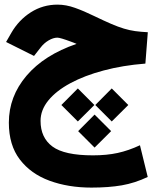

<svg xmlns="http://www.w3.org/2000/svg" viewBox="-20 -496 698 846"><path d="M399.9 -33.3 472.4 -106.3 545.3 -33.3 472.4 39.2ZM250.4 -33.3 323 -106.3 395.9 -33.3 323 39.2ZM324.3 81.8 396.8 8.9 469.7 81.8 396.8 154.3ZM317.4 -302.7Q311 -305.2 304.7 -307.9Q298.3 -310.5 292.5 -312.5Q245.1 -330.1 232.9 -330.1Q214.8 -330.1 194.1 -317.9Q173.3 -305.7 158.2 -285.6L129.9 -249.5L6.8 -311L29.8 -351.1Q62.5 -407.7 115.7 -441.7Q168.9 -475.6 233.4 -475.6Q271 -475.6 310.5 -461.4Q350.1 -447.3 394 -425.8Q438.5 -404.3 469.7 -390.9Q501 -377.4 526.1 -369.9Q551.3 -362.3 575.9 -358.9Q600.6 -355.5 631.3 -354L620.6 -215.8Q521 -208 436.8 -185.5Q352.5 -163.1 290 -129.4Q227.5 -95.7 193.1 -53.5Q158.7 -11.2 158.7 36.6Q158.7 110.8 211.2 149.7Q263.7 188.5 389.6 188.5Q450.2 188.5 498.3 178Q546.4 167.5 596.7 144L630.9 283.7Q574.7 310.5 516.8 320.6Q459 330.6 382.8 330.6Q280.8 330.6 198.2 300.3Q115.7 270 67.4 206.8Q19 143.6 19 44.4Q19 -70.8 96.9 -162.4Q174.8 -253.9 317.4 -302.7Z"/></svg>

Font: Vazir Black FD-UI
Style: Black-FD-UI
Weight: 900
Designer: Saber Rastikerdar
Foundry: Saber Rastikerdar
Version: Version 30.0.0